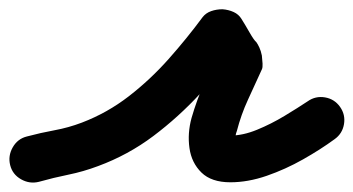

<svg xmlns="http://www.w3.org/2000/svg" viewBox="-64 -337 764 415"><path d="M-42 20Q-47 0 -36.5 -18.5Q-26 -37 -6 -42Q24 -50 54 -55.5Q84 -61 113 -72Q168 -93 214.5 -129Q261 -165 300.5 -209.5Q340 -254 374 -300Q381 -309 392.5 -313Q404 -317 417 -317Q430 -316 441 -311Q452 -306 458 -296Q465 -285 475 -267.5Q485 -250 490 -246Q493 -242 496.5 -234.5Q500 -227 502 -217Q503 -208 503.5 -199.5Q504 -191 502 -187Q487 -154 472 -121.5Q457 -89 448 -54Q446 -49 445 -43Q444 -37 444 -32Q444 -30 443.5 -32.5Q443 -35 442 -36Q440 -39 435.5 -41.5Q431 -44 434 -44Q461 -44 491.5 -56.5Q522 -69 551 -86.5Q580 -104 601 -118Q618 -130 638.5 -126.5Q659 -123 671 -106Q683 -89 679.5 -68.5Q676 -48 659 -36Q629 -14 591 7.5Q553 29 512.5 43Q472 57 434 57Q393 57 371.5 36Q350 15 345.5 -17Q341 -49 350 -82Q361 -120 377 -156.5Q393 -193 410 -229Q412 -234 415.5 -224Q419 -214 422 -201Q425 -188 425.5 -177.5Q426 -167 422 -170Q406 -184 394.5 -205Q383 -226 372 -244Q366 -253 381 -257Q396 -261 415 -261Q433 -260 447.5 -254.5Q462 -249 456 -240Q416 -186 369 -135Q322 -84 267.5 -43Q213 -2 148 22Q116 34 84 40.5Q52 47 20 56Q0 61 -18.5 50.5Q-37 40 -42 20Z"/></svg>

Font: FRB American Cursive Guidelines Arrows Ultra
Style: Bold Italic
Weight: 1000
Italic angle: -25°
Version: Version 2.0;Modular Font Editor K font №1